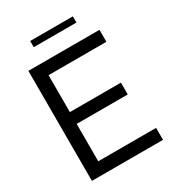

<svg xmlns="http://www.w3.org/2000/svg" viewBox="-214 -1033 1045 1153"><g transform="rotate(-30 308.0 -456.5)"><path d="M572 0H79V-763H572V-680H171V-424H525V-342H171V-83H572ZM474 -870H178V-913H474Z"/></g></svg>

Font: Open Sauce Sans
Style: Regular
Weight: 400
Designer: Alfredo Marco Pradil
Foundry: Creative Sauce Fz LLC
Version: Version 1.477